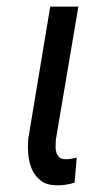

<svg xmlns="http://www.w3.org/2000/svg" viewBox="-20 -548 335 573"><path d="M147 -133.3 213.9 -528.3H129.9L64.5 -134.8C63 -119.6 63 -103.5 64.5 -87.4C65.9 -71.3 69.3 -56.2 75.2 -43C81.1 -29.3 89.8 -18.1 101.6 -9.3C112.8 0 127.9 4.4 147 4.9C156.2 5.4 166 4.9 175.3 3.4C184.6 2 193.4 0 202.6 -2.9L209 -77.6C203.6 -76.2 197.8 -75.2 192.4 -74.2C187 -73.2 181.2 -72.8 175.8 -72.8C167.5 -72.8 161.1 -74.7 156.7 -79.1C152.3 -83 149.4 -87.9 147.9 -94.2C146.5 -100.1 145.5 -106.4 146 -113.8C146 -120.6 146.5 -127 147 -133.3Z"/></svg>

Font: Roboto Condensed
Style: Italic
Weight: 400
Designer: Google
Version: Version 1.000;PS 001.000;hotconv 1.0.88;makeotf.lib2.5.64775